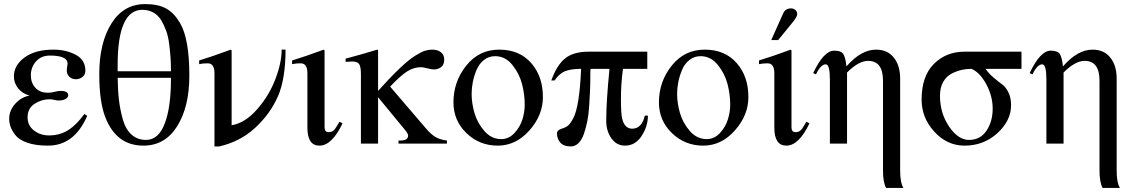

<svg xmlns="http://www.w3.org/2000/svg" viewBox="-20 -703 5563 940"><path d="M393 -145 407 -136Q344 10 215 10Q154 10 113 -4.5Q72 -19 54.5 -42.5Q37 -66 31 -84.5Q25 -103 25 -122Q25 -162 54.5 -195Q84 -228 125 -235Q89 -245 68.5 -271Q48 -297 48 -329Q48 -383 100 -421.5Q152 -460 242 -460Q303 -460 350.5 -435Q398 -410 398 -357Q398 -337 383.5 -326Q369 -315 351 -315Q333 -315 320 -327Q307 -339 307 -357Q307 -368 309 -377.5Q311 -387 311 -391Q311 -431 224 -431Q182 -431 156.5 -402.5Q131 -374 131 -334Q131 -298 153 -273.5Q175 -249 215 -249Q231 -249 247.5 -253.5Q264 -258 276 -258Q314 -258 314 -237Q314 -226 301.5 -218.5Q289 -211 266 -211Q258 -211 245.5 -214Q233 -217 222 -217Q183 -217 149 -194.5Q115 -172 115 -129Q115 -88 146.5 -64Q178 -40 220 -40Q273 -40 314 -66Q355 -92 393 -145Z M907 -333Q907 -180 847.5 -85Q788 10 682 10Q550 10 496 -128Q466 -204 466 -340Q466 -493 525.5 -588Q585 -683 691 -683Q754 -683 793 -661.5Q832 -640 861 -591Q907 -514 907 -333ZM556 -354H817Q817 -390 815 -419.5Q813 -449 808.5 -486Q804 -523 794 -551Q784 -579 769.5 -603.5Q755 -628 731 -641.5Q707 -655 677 -655Q556 -655 556 -385ZM817 -316V-322H556Q557 -259 562.5 -212.5Q568 -166 581.5 -118Q595 -70 624 -44Q653 -18 695 -18Q756 -18 786.5 -98Q817 -178 817 -316Z M1359 -460H1378Q1378 -317 1341 -232Q1303 -145 1229 -77Q1155 -9 1053 14H1030V-344Q1030 -393 997 -393Q972 -393 955 -389V-407Q1018 -426 1110 -460L1114 -456V-90H1115Q1180 -101 1238.5 -167.5Q1297 -234 1328 -315Q1359 -396 1359 -460Z M1642 -107 1657 -99Q1605 10 1544 10Q1485 10 1485 -78V-344Q1485 -393 1452 -393Q1429 -393 1410 -389V-407Q1473 -426 1565 -460L1569 -456V-79Q1569 -56 1589 -56Q1605 -56 1614.5 -65.5Q1624 -75 1642 -107Z M2168 0H1931V-15H1940Q1978 -15 1978 -39Q1978 -49 1962 -68L1831 -227V0H1747V-341Q1747 -377 1738 -389.5Q1729 -402 1704 -402Q1698 -402 1672 -400V-416L1702 -424Q1762 -440 1827 -460L1831 -458V-258Q1891 -325 1937 -368.5Q1983 -412 2013 -430.5Q2043 -449 2060.5 -454.5Q2078 -460 2096 -460Q2124 -460 2139.5 -446.5Q2155 -433 2155 -412Q2155 -386 2139.5 -374.5Q2124 -363 2105 -363Q2093 -363 2072 -368.5Q2051 -374 2041 -374Q2006 -374 1973.5 -353.5Q1941 -333 1890 -279L2063 -77Q2090 -45 2112.5 -32Q2135 -19 2168 -15Z M2638 -228Q2638 -139 2572 -64.5Q2506 10 2417 10Q2327 10 2263.5 -51.5Q2200 -113 2200 -202Q2200 -303 2262.5 -381.5Q2325 -460 2424 -460Q2523 -460 2580.5 -394.5Q2638 -329 2638 -228ZM2549 -191Q2549 -240 2536 -291Q2523 -342 2488.5 -385Q2454 -428 2404 -428Q2373 -428 2349.5 -409.5Q2326 -391 2313.5 -361.5Q2301 -332 2295 -302Q2289 -272 2289 -244Q2289 -198 2303 -149.5Q2317 -101 2351.5 -61.5Q2386 -22 2434 -22Q2471 -22 2498.5 -51.5Q2526 -81 2537.5 -118Q2549 -155 2549 -191Z M3137 -137H3152Q3152 -84 3121 -37Q3090 10 3040 10Q2999 10 2973.5 -25.5Q2948 -61 2948 -112Q2948 -206 2964 -366H2871Q2870 -355 2870 -321Q2870 -287 2868.5 -256Q2867 -225 2864.5 -184Q2862 -143 2855.5 -110.5Q2849 -78 2839 -48.5Q2829 -19 2812.5 -2.5Q2796 14 2774 14Q2741 14 2724 -4Q2707 -22 2707 -50Q2707 -66 2730 -73Q2750 -79 2761.5 -88.5Q2773 -98 2787.5 -126Q2802 -154 2811.5 -213.5Q2821 -273 2825 -366Q2777 -366 2748 -355Q2719 -344 2695 -309H2679Q2706 -384 2746.5 -417Q2787 -450 2863 -450H3149V-366H3030Q3020 -296 3020 -218Q3020 -147 3026 -122Q3038 -73 3075 -73Q3122 -73 3137 -137Z M3644 -228Q3644 -139 3578 -64.5Q3512 10 3423 10Q3333 10 3269.5 -51.5Q3206 -113 3206 -202Q3206 -303 3268.5 -381.5Q3331 -460 3430 -460Q3529 -460 3586.5 -394.5Q3644 -329 3644 -228ZM3555 -191Q3555 -240 3542 -291Q3529 -342 3494.5 -385Q3460 -428 3410 -428Q3379 -428 3355.5 -409.5Q3332 -391 3319.5 -361.5Q3307 -332 3301 -302Q3295 -272 3295 -244Q3295 -198 3309 -149.5Q3323 -101 3357.5 -61.5Q3392 -22 3440 -22Q3477 -22 3504.5 -51.5Q3532 -81 3543.5 -118Q3555 -155 3555 -191Z M3756 -507 3815 -639Q3826 -662 3853 -662Q3864 -662 3873.5 -654.5Q3883 -647 3883 -633Q3883 -620 3856 -588L3790 -507ZM3928 -107 3943 -99Q3891 10 3830 10Q3771 10 3771 -78V-344Q3771 -393 3738 -393Q3715 -393 3696 -389V-407Q3759 -426 3851 -460L3855 -456V-79Q3855 -56 3875 -56Q3891 -56 3900.5 -65.5Q3910 -75 3928 -107Z M4403 217H4318Q4303 189 4303 131V-308Q4303 -405 4230 -405Q4184 -405 4127 -348V0H4043V-313Q4043 -388 4023 -388Q3998 -388 3975 -339L3961 -345Q4013 -455 4064 -455Q4097 -455 4108 -439.5Q4119 -424 4124 -379H4125Q4196 -460 4269 -460Q4325 -460 4356 -421Q4387 -382 4387 -319V132Q4387 191 4403 217Z M4981 -366H4805Q4820 -344 4844 -323.5Q4868 -303 4885.5 -290.5Q4903 -278 4916.5 -252Q4930 -226 4930 -188Q4930 -112 4863 -51Q4796 10 4702 10Q4617 10 4554.5 -58Q4492 -126 4492 -215Q4492 -330 4552 -390Q4612 -450 4702 -450H4981ZM4840 -171Q4840 -232 4809 -290Q4778 -348 4736 -366Q4711 -366 4687 -360.5Q4663 -355 4638 -342Q4613 -329 4597.5 -301.5Q4582 -274 4582 -234Q4582 -149 4626.5 -83.5Q4671 -18 4724 -18Q4780 -18 4810 -63.5Q4840 -109 4840 -171Z M5463 217H5378Q5363 189 5363 131V-308Q5363 -405 5290 -405Q5244 -405 5187 -348V0H5103V-313Q5103 -388 5083 -388Q5058 -388 5035 -339L5021 -345Q5073 -455 5124 -455Q5157 -455 5168 -439.5Q5179 -424 5184 -379H5185Q5256 -460 5329 -460Q5385 -460 5416 -421Q5447 -382 5447 -319V132Q5447 191 5463 217Z"/></svg>

Font: STIX
Style: Regular
Weight: 400
Designer: MicroPress Inc., with final additions and corrections provided by Coen Hoffman, Elsevier (retired)
Version: Version 1.1.1